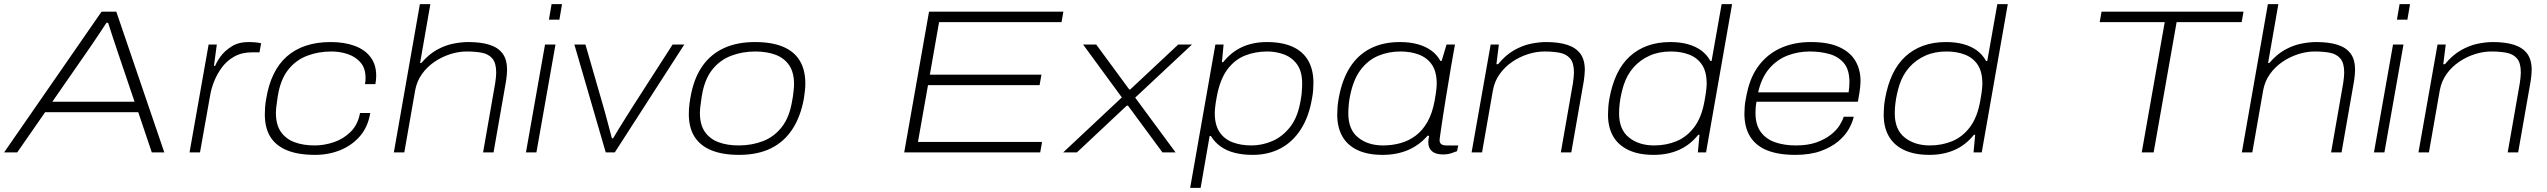

<svg xmlns="http://www.w3.org/2000/svg" viewBox="-25 -743 12417 936"><path d="M-5 0 470 -686H542L776 0H715L649 -196H195L59 0ZM230 -247H631L548 -492Q544 -505 538 -522.5Q532 -540 525.5 -559.5Q519 -579 513 -598Q507 -617 502 -632H494Q479 -609 460.5 -581Q442 -553 425.5 -529Q409 -505 400 -492Z M899 0 992 -526H1032L1018 -422H1024Q1031 -441 1050.5 -468Q1070 -495 1104 -516.5Q1138 -538 1186 -538Q1203 -538 1220 -536.5Q1237 -535 1248 -532L1240 -488H1205Q1154 -488 1117.5 -467.5Q1081 -447 1057 -414.5Q1033 -382 1019 -346.5Q1005 -311 1000 -281L950 0Z M1511 12Q1427 12 1372.5 -11Q1318 -34 1292 -77.5Q1266 -121 1266 -185Q1266 -203 1267.5 -222.5Q1269 -242 1273 -263Q1284 -330 1309 -381.5Q1334 -433 1373 -467.5Q1412 -502 1465.5 -520Q1519 -538 1588 -538Q1654 -538 1704 -519.5Q1754 -501 1781.5 -464.5Q1809 -428 1809 -374Q1809 -364 1808 -354Q1807 -344 1805 -333H1754Q1756 -341 1756.5 -349Q1757 -357 1757 -364Q1757 -410 1733 -438Q1709 -466 1671 -479Q1633 -492 1590 -492Q1527 -492 1472 -471Q1417 -450 1379.5 -402.5Q1342 -355 1329 -273Q1326 -252 1324 -237.5Q1322 -223 1321 -212.5Q1320 -202 1320 -193Q1320 -135 1344.5 -100Q1369 -65 1411.5 -49.5Q1454 -34 1509 -34Q1556 -34 1603 -50Q1650 -66 1685 -101Q1720 -136 1730 -192H1780Q1769 -125 1730.5 -80Q1692 -35 1635 -11.5Q1578 12 1511 12Z M1895 0 2022 -723H2073L2023 -436H2029Q2065 -478 2104.5 -500Q2144 -522 2184 -530Q2224 -538 2258 -538Q2320 -538 2362 -524.5Q2404 -511 2425.5 -481.5Q2447 -452 2447 -402Q2447 -390 2445.5 -376.5Q2444 -363 2442 -348L2381 0H2330L2389 -337Q2391 -352 2392.5 -365Q2394 -378 2394 -389Q2394 -436 2375 -458Q2356 -480 2323.5 -486Q2291 -492 2250 -492Q2211 -492 2170 -479Q2129 -466 2093 -441.5Q2057 -417 2032 -382Q2007 -347 1999 -303L1946 0Z M2651 -647 2664 -723H2715L2702 -647ZM2539 0 2632 -526H2683L2590 0Z M2928 0 2775 -526H2829L2917 -221Q2922 -205 2929 -178Q2936 -151 2944 -121.5Q2952 -92 2958 -69H2964Q2975 -88 2991 -114Q3007 -140 3025 -168.5Q3043 -197 3058 -221L3254 -526H3311L2972 0Z M3578 12Q3497 12 3442.5 -10.5Q3388 -33 3360.5 -77Q3333 -121 3333 -186Q3333 -214 3336.5 -239.5Q3340 -265 3345 -289Q3362 -370 3402.5 -425.5Q3443 -481 3506.5 -509.5Q3570 -538 3655 -538Q3738 -538 3792.5 -515Q3847 -492 3874 -447Q3901 -402 3901 -336Q3901 -319 3899 -301Q3897 -283 3894 -263Q3878 -174 3837.5 -112.5Q3797 -51 3732.5 -19.5Q3668 12 3578 12ZM3576 -34Q3640 -34 3694.5 -55Q3749 -76 3786.5 -124Q3824 -172 3837 -253Q3841 -274 3842.5 -288.5Q3844 -303 3845 -313Q3846 -323 3846 -332Q3846 -391 3821.5 -426Q3797 -461 3754.5 -476.5Q3712 -492 3657 -492Q3594 -492 3539 -471Q3484 -450 3446.5 -402.5Q3409 -355 3396 -273Q3393 -252 3391 -237.5Q3389 -223 3388 -212.5Q3387 -202 3387 -193Q3387 -135 3411.5 -100Q3436 -65 3478.5 -49.5Q3521 -34 3576 -34Z M4383 0 4504 -686H5159L5150 -635H4553L4508 -379H5052L5043 -328H4499L4450 -51H5055L5046 0Z M5158 0 5444 -268 5255 -526H5319L5480 -307H5485L5719 -526H5786L5509 -267L5706 0H5642L5474 -228H5468L5225 0Z M5777 173 5900 -526H5940L5932 -440H5938Q5978 -490 6031 -514Q6084 -538 6151 -538Q6225 -538 6275.5 -515.5Q6326 -493 6352 -448.5Q6378 -404 6378 -339Q6378 -322 6376.5 -302.5Q6375 -283 6371 -263Q6356 -174 6316.5 -112.5Q6277 -51 6217.5 -19.5Q6158 12 6082 12Q6033 12 5994 2Q5955 -8 5926 -28.5Q5897 -49 5878 -80H5872L5828 173ZM6076 -34Q6128 -34 6178 -55.5Q6228 -77 6265.5 -125.5Q6303 -174 6316 -256Q6320 -278 6321 -292Q6322 -306 6322.5 -316.5Q6323 -327 6323 -336Q6323 -394 6299 -428Q6275 -462 6236 -477Q6197 -492 6153 -492Q6094 -492 6044 -472Q5994 -452 5958.5 -404.5Q5923 -357 5907 -273Q5903 -252 5901 -237.5Q5899 -223 5898 -212Q5897 -201 5897 -192Q5897 -134 5920 -99.5Q5943 -65 5983.5 -49.5Q6024 -34 6076 -34Z M6715 12Q6642 12 6592.5 -11.5Q6543 -35 6518.5 -79Q6494 -123 6494 -184Q6494 -202 6495.5 -221.5Q6497 -241 6501 -263Q6517 -353 6555.5 -414Q6594 -475 6655.5 -506.5Q6717 -538 6800 -538Q6848 -538 6886 -527.5Q6924 -517 6952 -497Q6980 -477 6997 -446H7003L7027 -526H7068L7049 -419Q7045 -394 7038 -352Q7031 -310 7023 -262Q7015 -214 7008.5 -170Q7002 -126 6997.5 -95.5Q6993 -65 6993 -59Q6993 -47 7001 -40.5Q7009 -34 7026 -34H7084L7078 -6Q7066 -1 7048.5 4.5Q7031 10 7011 10Q6974 10 6956 -5.5Q6938 -21 6938 -49Q6938 -56 6939 -64Q6940 -72 6942 -80L6935 -82Q6893 -34 6838 -11Q6783 12 6715 12ZM6717 -34Q6762 -34 6803 -45.5Q6844 -57 6877.5 -82.5Q6911 -108 6934.5 -150Q6958 -192 6969 -253Q6973 -275 6975 -289.5Q6977 -304 6978 -315Q6979 -326 6979 -335Q6979 -393 6956 -427Q6933 -461 6893 -476.5Q6853 -492 6802 -492Q6744 -492 6694 -471Q6644 -450 6608 -402.5Q6572 -355 6556 -273Q6552 -252 6550.5 -236.5Q6549 -221 6548.5 -210.5Q6548 -200 6548 -190Q6548 -111 6596 -72.5Q6644 -34 6717 -34Z M7149 0 7242 -526H7282L7270 -430H7278Q7314 -474 7355 -497.5Q7396 -521 7436.5 -529.5Q7477 -538 7512 -538Q7573 -538 7615 -524.5Q7657 -511 7679 -481.5Q7701 -452 7701 -402Q7701 -390 7699.5 -376.5Q7698 -363 7696 -348L7635 0H7584L7643 -337Q7645 -352 7646.5 -365.5Q7648 -379 7648 -390Q7648 -437 7629 -458.5Q7610 -480 7577.5 -486Q7545 -492 7504 -492Q7465 -492 7424 -479Q7383 -466 7347 -441.5Q7311 -417 7286 -382Q7261 -347 7253 -303L7200 0Z M8037 12Q7963 12 7913 -12Q7863 -36 7838.5 -79.5Q7814 -123 7814 -184Q7814 -202 7815.5 -221.5Q7817 -241 7821 -263Q7833 -330 7857.5 -381.5Q7882 -433 7919.5 -467.5Q7957 -502 8006.5 -520Q8056 -538 8118 -538Q8166 -538 8203.5 -527.5Q8241 -517 8268.5 -497Q8296 -477 8313 -446H8319L8368 -723H8419L8292 0H8252L8260 -86H8254Q8214 -36 8159.5 -12Q8105 12 8037 12ZM8039 -34Q8098 -34 8148.5 -55Q8199 -76 8235 -124Q8271 -172 8285 -253Q8289 -275 8291 -289.5Q8293 -304 8294 -315Q8295 -326 8295 -335Q8295 -393 8272.5 -427Q8250 -461 8210.5 -476.5Q8171 -492 8120 -492Q8062 -492 8016.5 -471.5Q7971 -451 7939 -415Q7907 -379 7891 -330Q7884 -308 7879 -285.5Q7874 -263 7871 -239Q7868 -215 7868 -190Q7868 -111 7916.5 -72.5Q7965 -34 8039 -34Z M8726 12Q8645 12 8590 -10Q8535 -32 8507 -77Q8479 -122 8479 -189Q8479 -224 8484.5 -254.5Q8490 -285 8497 -313Q8517 -387 8560 -437Q8603 -487 8664.5 -512.5Q8726 -538 8803 -538Q8889 -538 8942.5 -513Q8996 -488 9020.5 -445.5Q9045 -403 9045 -350Q9045 -337 9043 -315.5Q9041 -294 9032 -247H8538Q8535 -232 8534 -219Q8533 -206 8533 -193Q8533 -135 8558.5 -100Q8584 -65 8628.5 -49.5Q8673 -34 8730 -34Q8789 -34 8830.5 -49Q8872 -64 8900 -86Q8928 -108 8943 -132Q8958 -156 8963 -174H9012Q9006 -146 8988 -114Q8970 -82 8936 -53.5Q8902 -25 8850.5 -6.5Q8799 12 8726 12ZM8546 -293H8987Q8989 -307 8990 -319Q8991 -331 8991 -342Q8991 -404 8963.5 -436Q8936 -468 8892 -480Q8848 -492 8798 -492Q8740 -492 8688.5 -472Q8637 -452 8599.5 -408Q8562 -364 8546 -293Z M9381 12Q9307 12 9257 -12Q9207 -36 9182.5 -79.5Q9158 -123 9158 -184Q9158 -202 9159.5 -221.5Q9161 -241 9165 -263Q9177 -330 9201.5 -381.5Q9226 -433 9263.5 -467.5Q9301 -502 9350.5 -520Q9400 -538 9462 -538Q9510 -538 9547.5 -527.5Q9585 -517 9612.5 -497Q9640 -477 9657 -446H9663L9712 -723H9763L9636 0H9596L9604 -86H9598Q9558 -36 9503.5 -12Q9449 12 9381 12ZM9383 -34Q9442 -34 9492.5 -55Q9543 -76 9579 -124Q9615 -172 9629 -253Q9633 -275 9635 -289.5Q9637 -304 9638 -315Q9639 -326 9639 -335Q9639 -393 9616.5 -427Q9594 -461 9554.5 -476.5Q9515 -492 9464 -492Q9406 -492 9360.5 -471.5Q9315 -451 9283 -415Q9251 -379 9235 -330Q9228 -308 9223 -285.5Q9218 -263 9215 -239Q9212 -215 9212 -190Q9212 -111 9260.5 -72.5Q9309 -34 9383 -34Z M10416 0 10528 -635H10211L10220 -686H10912L10903 -635H10586L10474 0Z M10904 0 11031 -723H11082L11032 -436H11038Q11074 -478 11113.5 -500Q11153 -522 11193 -530Q11233 -538 11267 -538Q11329 -538 11371 -524.5Q11413 -511 11434.5 -481.5Q11456 -452 11456 -402Q11456 -390 11454.5 -376.5Q11453 -363 11451 -348L11390 0H11339L11398 -337Q11400 -352 11401.5 -365Q11403 -378 11403 -389Q11403 -436 11384 -458Q11365 -480 11332.5 -486Q11300 -492 11259 -492Q11220 -492 11179 -479Q11138 -466 11102 -441.5Q11066 -417 11041 -382Q11016 -347 11008 -303L10955 0Z M11660 -647 11673 -723H11724L11711 -647ZM11548 0 11641 -526H11692L11599 0Z M11765 0 11858 -526H11898L11886 -430H11894Q11930 -474 11971 -497.5Q12012 -521 12052.5 -529.5Q12093 -538 12128 -538Q12189 -538 12231 -524.5Q12273 -511 12295 -481.5Q12317 -452 12317 -402Q12317 -390 12315.5 -376.5Q12314 -363 12312 -348L12251 0H12200L12259 -337Q12261 -352 12262.5 -365.5Q12264 -379 12264 -390Q12264 -437 12245 -458.5Q12226 -480 12193.5 -486Q12161 -492 12120 -492Q12081 -492 12040 -479Q11999 -466 11963 -441.5Q11927 -417 11902 -382Q11877 -347 11869 -303L11816 0Z"/></svg>

Font: Archivo Expanded Thin
Style: Italic
Weight: 250
Width: 7
Italic angle: -10°
Designer: Hector Gatti
Foundry: Omnibus-Type
Version: Version 2.001